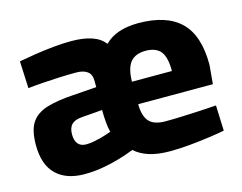

<svg xmlns="http://www.w3.org/2000/svg" viewBox="-79 -634 963 765"><g transform="rotate(-15 402.5 -251.0)"><path d="M183 12Q108 12 66.5 -28.5Q25 -69 25 -150Q25 -212 46.5 -243Q68 -274 111.5 -287Q155 -300 220 -304L317 -311V-336Q317 -364 300.5 -376Q284 -388 254 -388Q224 -388 187 -386.5Q150 -385 115 -382.5Q80 -380 55 -377L50 -489Q77 -494 114.5 -500Q152 -506 192.5 -510Q233 -514 267 -514Q317 -514 351.5 -502.5Q386 -491 405 -466Q430 -491 465 -502.5Q500 -514 544 -514Q660 -514 718 -458Q776 -402 776 -281L769 -202H461Q461 -154 481 -131Q501 -108 549 -108Q580 -108 618.5 -109.5Q657 -111 694.5 -113Q732 -115 759 -117L763 -12Q737 -7 698 -1.5Q659 4 616.5 8Q574 12 536 12Q485 12 449.5 0.5Q414 -11 391 -32Q361 -20 326.5 -10Q292 0 256 6Q220 12 183 12ZM220 -101Q235 -101 251 -104Q267 -107 282 -111Q297 -115 308.5 -119Q320 -123 325 -125Q320 -143 318 -168.5Q316 -194 316 -217L229 -210Q202 -208 188.5 -194.5Q175 -181 175 -154Q175 -128 186.5 -114.5Q198 -101 220 -101ZM460 -295H625Q625 -353 605.5 -376.5Q586 -400 544 -400Q502 -400 481.5 -375.5Q461 -351 460 -295Z"/></g></svg>

Font: Cairo ExtraBold
Style: Regular
Weight: 800
Designer: Mohamed Gaber, Accademia di Belle Arti di Urbino
Foundry: Kief Type Foundry, Accademia di Belle Arti di Urbino
Version: Version 3.117